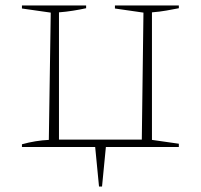

<svg xmlns="http://www.w3.org/2000/svg" viewBox="-20 -536 734 700"><path d="M60 0V-10Q85 -17 110 -21Q135 -25 158 -26L165 -490L60 -505V-516H294V-506Q271 -501 246 -497Q221 -493 195 -491V-27H497L503 -490L399 -505V-516H632V-506Q612 -502 586.5 -497.5Q561 -493 534 -491V-26L632 -12V0H366L352 144H341L327 0Z"/></svg>

Font: Piazzolla SC Thin
Style: Regular
Weight: 100
Designer: Juan Pablo del Peral
Foundry: Huerta Tipografica
Version: Version 1.330